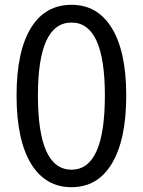

<svg xmlns="http://www.w3.org/2000/svg" viewBox="-20 -767 595 800"><path d="M111 -82Q49 -182 49 -369Q49 -556 111 -654Q170 -747 278 -747Q385 -747 444 -653Q506 -555 506 -369Q506 -182 444 -82Q385 13 278 13Q171 13 111 -82ZM417 -369Q417 -673 278 -673Q138 -673 138 -369Q138 -60 278 -60Q417 -60 417 -369Z"/></svg>

Font: `nÑOSR
Style: Regular
Weight: 400
Designer: Ryoko NISHIZUKA ¬âXZm¬º[P (kana & ideographs); Paul D. Hunt (Latin, Greek & Cyrillic); Wenlong ZHANG _ e¬á¬ü¬ô (bopomof
Foundry: Adobe Systems Incorporated
Version: Version 1.00 June 24, 2014, initial release